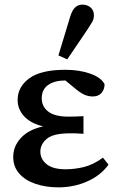

<svg xmlns="http://www.w3.org/2000/svg" viewBox="-20 -794 511 828"><path d="M232 14Q178 14 133.5 -1Q89 -16 63 -45.5Q37 -75 37 -117Q37 -163 70 -199Q103 -235 166 -249Q112 -262 84 -292.5Q56 -323 56 -363Q56 -419 106 -456Q156 -493 262 -493Q322 -493 369 -476.5Q416 -460 431 -431Q431 -409 418 -393.5Q405 -378 380 -378Q361 -378 343 -386Q325 -394 296 -419L262 -447Q215 -447 187.5 -427.5Q160 -408 160 -370Q160 -334 188.5 -312.5Q217 -291 275 -291Q290 -291 304 -291.5Q318 -292 340 -293V-217Q315 -219 303.5 -219Q292 -219 281 -219Q210 -219 182 -195.5Q154 -172 154 -140Q154 -108 181 -86Q208 -64 263 -64Q301 -64 341 -73.5Q381 -83 424 -114L448 -84Q414 -37 356 -11.5Q298 14 232 14ZM232 -555 282 -720Q291 -750 304 -762Q317 -774 335 -774Q357 -774 371 -761.5Q385 -749 385 -728Q385 -712 377.5 -699Q370 -686 356 -665L270 -538Z"/></svg>

Font: Source Serif Pro SemiBold
Style: Regular
Weight: 600
Designer: Frank Grießhammer
Foundry: Adobe Systems Incorporated
Version: Version 3.001;hotconv 1.0.111;makeotfexe 2.5.65597